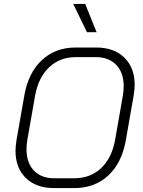

<svg xmlns="http://www.w3.org/2000/svg" viewBox="-20 -950 729 978"><path d="M59 -182Q59 -204 64 -236L104 -464Q124 -579 193 -643.5Q262 -708 365 -708H469Q561 -708 613.5 -656.5Q666 -605 666 -518Q666 -496 661 -464L621 -236Q601 -121 532 -56.5Q463 8 359 8H255Q164 8 111.5 -43.5Q59 -95 59 -182ZM358 -42Q440 -42 494.5 -93Q549 -144 566 -236L606 -464Q610 -487 610 -511Q610 -580 572 -619.5Q534 -659 468 -659H366Q285 -659 230.5 -607.5Q176 -556 159 -464L119 -236Q115 -215 115 -189Q115 -121 152.5 -81.5Q190 -42 256 -42ZM353 -930H414L472 -786H423Z"/></svg>

Font: Bai Jamjuree Light
Style: Italic
Weight: 300
Italic angle: -10°
Version: Version 1.000; ttfautohint (v1.6)